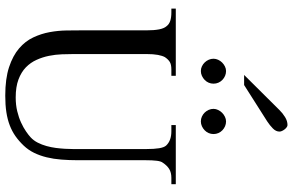

<svg xmlns="http://www.w3.org/2000/svg" viewBox="-220 -926 1162 763"><g transform="rotate(90 361.5 -545.0)"><path d="M687 -644.5Q666.5 -644.5 652.6 -636.2Q638.7 -627.9 627.4 -610.8Q621.6 -604 619.4 -586.9Q617.2 -569.8 617.2 -542V-272.5Q617.2 -238.3 614.7 -207.3Q612.3 -176.3 605.7 -149.2Q599.1 -122.1 587.9 -99.1Q576.7 -76.2 559.1 -57.6Q541 -38.6 521.5 -24.9Q502 -11.2 478.5 -2.2Q455.1 6.8 426.3 11.2Q397.5 15.6 360.8 15.6Q293 15.6 247.3 0.5Q201.7 -14.6 172.9 -39.3Q144 -64 129.2 -95.7Q114.3 -127.4 108.2 -160.9Q102.1 -194.3 101.6 -227.1Q101.1 -259.8 101.1 -285.6V-545.4Q101.1 -576.2 97.2 -595.9Q93.3 -615.7 84.5 -625.5Q76.7 -635.7 63.2 -640.1Q49.8 -644.5 29.8 -644.5H14.6V-662.1H281.7V-644.5H256.8Q236.8 -644.5 226.6 -638.2Q216.3 -631.8 207.5 -618.7Q202.1 -608.9 198.7 -591.1Q195.3 -573.2 195.3 -545.4V-256.3Q195.3 -234.9 196.3 -209.2Q197.3 -183.6 202.4 -158.2Q207.5 -132.8 218.3 -108.9Q229 -85 248 -66.4Q267.1 -47.9 296.4 -36.9Q325.7 -25.9 367.7 -25.9Q397.5 -25.9 422.6 -32Q447.8 -38.1 467.8 -47.4Q487.8 -56.6 502.7 -66.9Q517.6 -77.1 526.4 -85.4Q539.1 -97.2 547.4 -113.5Q555.7 -129.9 560.8 -148.2Q565.9 -166.5 568.4 -185.5Q570.8 -204.6 571.8 -221.9Q572.8 -239.3 572.8 -253.4V-545.4Q572.8 -576.2 569.6 -595.7Q566.4 -615.2 559.1 -623.5Q539.6 -644.5 502.4 -644.5H477.5V-662.1H712.4V-644.5ZM313 -812Q313 -801.8 309.1 -792.7Q305.2 -783.7 298.1 -776.9Q291 -770 282 -765.9Q272.9 -761.7 262.7 -761.7Q252.9 -761.7 244.1 -765.9Q235.4 -770 228.5 -777.1Q221.7 -784.2 217.8 -793.2Q213.9 -802.2 213.9 -812Q213.9 -821.3 218 -830.3Q222.2 -839.4 229 -846.2Q235.8 -853 244.6 -857.4Q253.4 -861.8 262.7 -861.8Q272.9 -861.8 282 -857.9Q291 -854 298.1 -847.2Q305.2 -840.3 309.1 -831.3Q313 -822.3 313 -812ZM513.2 -812Q513.2 -801.8 509.3 -792.7Q505.4 -783.7 498.3 -776.9Q491.2 -770 482.2 -765.9Q473.1 -761.7 462.9 -761.7Q452.6 -761.7 443.6 -765.9Q434.6 -770 427.7 -777.1Q420.9 -784.2 417 -793.2Q413.1 -802.2 413.1 -812Q413.1 -821.3 417.5 -830.3Q421.9 -839.4 428.7 -846.2Q435.5 -853 444.6 -857.4Q453.6 -861.8 462.9 -861.8Q473.1 -861.8 482.2 -857.9Q491.2 -854 498.3 -847.2Q505.4 -840.3 509.3 -831.3Q513.2 -822.3 513.2 -812ZM503.4 -1074.2Q503.4 -1060.1 491 -1047.9Q478.5 -1035.6 462.9 -1025.4L318.4 -933.6H278.3L417 -1073.2Q429.7 -1086.4 445.6 -1096.2Q461.4 -1106 477.5 -1106Q481.4 -1106 485.8 -1103Q490.2 -1100.1 494.1 -1095.2Q498 -1090.3 500.7 -1084.7Q503.4 -1079.1 503.4 -1074.2Z"/></g></svg>

Font: Doulos SIL Afr
Style: Regular
Weight: 400
Designer: Walt Agee, Victor Gaultney, Peter Martin, Debbi Hosken, Becca Hirsbrunner
Foundry: SIL International
Version: Version 5.000